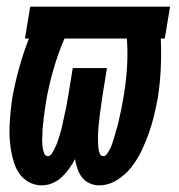

<svg xmlns="http://www.w3.org/2000/svg" viewBox="-20 -550 540 578"><path d="M106 8Q86 8 68.5 -1Q51 -10 40 -25Q29 -40 23 -58Q17 -76 13.5 -95.5Q10 -115 9 -134.5Q8 -154 9 -174Q10 -194 12 -214.5Q14 -235 17 -255Q25 -300 37.5 -345Q50 -390 67 -434H55L71 -530H492L476 -434H464Q466 -389 464 -344.5Q462 -300 455 -255Q450 -228 443.5 -201Q437 -174 427.5 -147.5Q418 -121 405.5 -95Q393 -69 375 -46Q357 -23 331.5 -7.5Q306 8 278 8Q263 8 249 1.5Q235 -5 226.5 -16.5Q218 -28 213 -42.5Q208 -57 206 -71Q198 -56 188 -42Q178 -28 165.5 -16.5Q153 -5 137.5 1.5Q122 8 106 8ZM291 -80Q298 -80 302.5 -87Q307 -94 310.5 -100.5Q314 -107 316.5 -114Q319 -121 321 -127.5Q323 -134 325 -141Q327 -148 329 -154.5Q331 -161 333 -168Q335 -175 336.5 -182Q338 -189 339.5 -196Q341 -203 342.5 -209.5Q344 -216 345.5 -223Q347 -230 348 -237Q349 -244 350.5 -251Q352 -258 353 -265Q360 -307 362.5 -349.5Q365 -392 362 -434H174Q154 -387 140 -338Q126 -289 118 -240Q117 -233 116 -226Q115 -219 114 -212Q113 -205 112 -198Q111 -191 110.5 -183.5Q110 -176 109 -169Q108 -162 108 -155Q108 -148 107.5 -141Q107 -134 107 -127Q107 -120 107.5 -113.5Q108 -107 109.5 -100Q111 -93 114 -86.5Q117 -80 124 -80Q131 -80 135.5 -87Q140 -94 143.5 -100.5Q147 -107 149.5 -113.5Q152 -120 154.5 -127Q157 -134 159 -141Q161 -148 163 -154.5Q165 -161 166.5 -168Q168 -175 169.5 -182Q171 -189 172.5 -196Q174 -203 175.5 -210Q177 -217 178.5 -223.5Q180 -230 181 -237Q182 -244 183.5 -251Q185 -258 186 -265L199 -345H302L289 -265Q288 -258 287 -251Q286 -244 285 -237Q284 -230 283 -223Q282 -216 281 -209.5Q280 -203 279.5 -196Q279 -189 278 -182Q277 -175 276.5 -168Q276 -161 275.5 -154Q275 -147 275 -140Q275 -133 275 -126.5Q275 -120 275.5 -113Q276 -106 277 -99.5Q278 -93 281 -86.5Q284 -80 291 -80Z"/></svg>

Font: Iosevka Curly Oblique
Style: Bold
Weight: 700
Italic angle: -9°
Monospace: yes
Designer: Belleve Invis
Foundry: Belleve Invis
Version: Version 11.1.0; ttfautohint (v1.8.3)